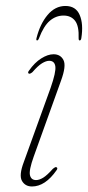

<svg xmlns="http://www.w3.org/2000/svg" viewBox="-20 -634 302 660"><path d="M104 -15Q115 -15 128.5 -23.2Q142 -31.5 162 -54Q165.5 -56.5 168.5 -58.5Q171.5 -60.5 174.5 -59Q179.5 -56 174.5 -49Q135.5 7 90 7Q66.5 7 55.5 -12.2Q44.5 -31.5 62 -77.5L154 -332Q173 -386.5 170.2 -405.8Q167.5 -425 149 -425Q138.5 -425 124.5 -416.5Q110.5 -408 91.5 -386Q83 -379 79 -381Q74 -384 79.5 -391Q99 -419 121.8 -433.2Q144.5 -447.5 164 -447.5Q188 -447.5 198.2 -427.5Q208.5 -407.5 189.5 -356L96 -96Q79 -48.5 83 -31.8Q87 -15 104 -15ZM198.4 -580.5Q172.3 -580.5 151.1 -562.5Q130 -544.5 113.9 -502Q111.1 -495 107.5 -495Q103.5 -495 105.5 -503Q117.6 -551.5 143.5 -582.5Q169.5 -613.5 204.9 -613.5Q240.7 -613.5 253.9 -582.5Q267.2 -551.5 259.6 -503Q258.4 -495 253.9 -495Q250.3 -495 250.3 -502Q251.9 -544.5 238.1 -562.5Q224.2 -580.5 198.4 -580.5Z"/></svg>

Font: Fraunces 72pt Thin
Style: Italic
Weight: 100
Italic angle: -16°
Version: Version 1.000;[b76b70a41]